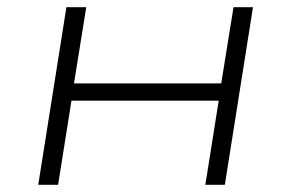

<svg xmlns="http://www.w3.org/2000/svg" viewBox="-20 -512 806 532"><path d="M86 0 164 -492H219L185 -281H593L627 -492H681L603 0H549L586 -233H178L141 0Z"/></svg>

Font: Nunito Sans 7pt Expanded ExtraLight
Style: Italic
Weight: 250
Width: 7
Italic angle: -9°
Designer: Vernon Adams
Foundry: Vernon Adams
Version: Version 3.101;gftools[0.9.27]